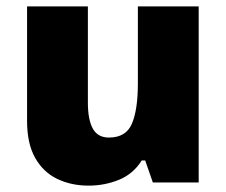

<svg xmlns="http://www.w3.org/2000/svg" viewBox="-20 -573 710 603"><path d="M604 -553V0H460L436 -69H425Q399 -27 354 -8.5Q309 10 258 10Q204 10 160 -11Q116 -32 90.5 -77Q65 -122 65 -193V-553H256V-251Q256 -197 271.5 -169Q287 -141 322 -141Q376 -141 394.5 -185Q413 -229 413 -311V-553Z"/></svg>

Font: Noto Sans Arabic Blk
Style: Regular
Weight: 900
Designer: Monotype Design Team, Nadine Chahine, Nizar Qandah and Khaled Hosny
Foundry: Monotype Imaging Inc.
Version: Version 2.012; ttfautohint (v1.8.4.7-5d5b)